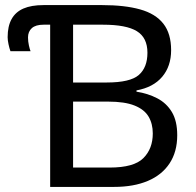

<svg xmlns="http://www.w3.org/2000/svg" viewBox="-20 -734 770 754"><path d="M177 0V-637H151Q120 -637 105 -623.5Q90 -610 90 -587Q90 -571 93.5 -555.5Q97 -540 100 -533H21Q17 -544 13.5 -560Q10 -576 10 -588Q10 -631 25.5 -659Q41 -687 72 -700.5Q103 -714 151 -714H381Q470 -714 530.5 -697Q591 -680 621.5 -641Q652 -602 652 -537Q652 -474 617 -432.5Q582 -391 516 -379V-374Q561 -367 597.5 -348Q634 -329 655 -294Q676 -259 676 -203Q676 -138 646 -92.5Q616 -47 560.5 -23.5Q505 0 428 0ZM411 -76Q506 -76 543 -113Q580 -150 580 -210Q580 -248 563.5 -276Q547 -304 508.5 -319.5Q470 -335 404 -335H267V-76ZM399 -410Q491 -410 525 -439.5Q559 -469 559 -527Q559 -586 517.5 -611.5Q476 -637 385 -637H267V-410Z"/></svg>

Font: Noto Sans Ambassadori
Style: Regular
Weight: 400
Designer: Monotype Design Team
Foundry: Monotype Imaging Inc.
Version: Version 2.013